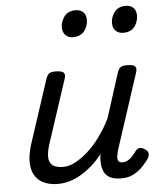

<svg xmlns="http://www.w3.org/2000/svg" viewBox="-56 -843 759 908"><g transform="rotate(-5 323.5 -389.5)"><path d="M184 16Q130 16 98 -8Q66 -32 59.5 -76.5Q53 -121 72 -181L171 -483Q178 -503 187.5 -509Q197 -515 216 -515Q247 -515 255.5 -505.5Q264 -496 257 -476L158 -175Q146 -137 147 -112Q148 -87 164.5 -74.5Q181 -62 215 -62Q242 -62 271.5 -77.5Q301 -93 332 -120.5Q363 -148 391.5 -187Q420 -226 443 -273L510 -483Q517 -503 526.5 -509Q536 -515 555 -515Q586 -515 594.5 -505.5Q603 -496 596 -476L478 -115Q475 -102 473 -89Q471 -76 476 -67.5Q481 -59 496 -59Q509 -59 521.5 -66Q534 -73 544 -84.5Q554 -96 562 -107Q568 -116 579 -119Q590 -122 605 -112Q621 -102 622 -91.5Q623 -81 618 -70Q607 -53 588 -32.5Q569 -12 543.5 2Q518 16 485 16Q452 16 433 7Q414 -2 405 -18Q396 -34 393.5 -54Q391 -74 393 -96L396 -108Q372 -78 346 -55Q320 -32 293 -16Q266 0 238.5 8Q211 16 184 16ZM313 -669Q293 -669 279 -682Q265 -695 265 -720Q265 -747 282.5 -771Q300 -795 337 -795Q358 -795 372 -782.5Q386 -770 386 -744Q386 -717 368.5 -693Q351 -669 313 -669ZM552 -669Q531 -669 517 -682Q503 -695 503 -720Q503 -747 520.5 -771Q538 -795 575 -795Q596 -795 610 -782.5Q624 -770 624 -744Q624 -717 607 -693Q590 -669 552 -669Z"/></g></svg>

Font: Playwrite BE VLG
Style: Regular
Weight: 400
Designer: Veronika Burian, José Scaglione
Foundry: TypeTogether
Version: Version 1.002